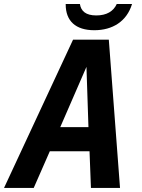

<svg xmlns="http://www.w3.org/2000/svg" viewBox="-75 -924 697 944"><path d="M388.7 -775.4C477.5 -775.4 547.9 -817.9 574.2 -904.3H499C482.9 -868.2 448.7 -848.1 398.4 -848.1C347.2 -848.1 323.2 -869.1 317.9 -904.3H248V-902.3C248 -820.8 296.9 -775.4 388.7 -775.4ZM-55.2 0H90.8L169.9 -180.2H365.2L372.1 0H515.1L460 -729H284.2ZM221.2 -298.8 350.1 -595.2 359.9 -298.8Z"/></svg>

Font: Hack
Style: Bold Oblique
Weight: 700
Italic angle: -12°
Monospace: yes
Designer: Christopher Simpkins
Foundry: Christopher Simpkins
Version: Version 2.010